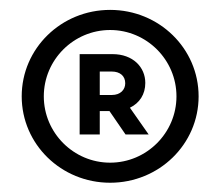

<svg xmlns="http://www.w3.org/2000/svg" viewBox="-20 -658 457 398"><path d="M208.3 -279.2C309.7 -279.2 391.7 -359 391.7 -458.3C391.7 -557.6 309.7 -637.5 208.3 -637.5C106.9 -637.5 25 -557.6 25 -458.3C25 -359 106.9 -279.2 208.3 -279.2ZM70.8 -458.3C70.8 -534 132.6 -595.8 208.3 -595.8C284 -595.8 345.8 -534 345.8 -458.3C345.8 -382.6 284 -320.8 208.3 -320.8C132.6 -320.8 70.8 -382.6 70.8 -458.3ZM145.1 -379.2H186.8V-427.8H206.9L240.3 -379.2H288.2L249.3 -434.7C269.4 -444.4 281.2 -462.5 281.2 -486.1C281.2 -518.8 255.6 -545.8 213.2 -545.8H145.1ZM186.8 -461.1V-509.7H211.8C228.5 -509.7 239.6 -500.7 239.6 -485.4C239.6 -472.2 229.9 -461.1 211.8 -461.1Z"/></svg>

Font: Afacad
Style: Regular
Weight: 400
Designer: Kristian Moeller
Foundry: Dicotype
Version: Version 1.000